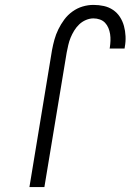

<svg xmlns="http://www.w3.org/2000/svg" viewBox="-20 -763 540 783"><path d="M100 0 192 -558Q196 -580 202 -601.5Q208 -623 218 -643.5Q228 -664 242 -683Q256 -702 275.5 -716Q295 -730 317 -736.5Q339 -743 361 -743Q383 -743 403.5 -738.5Q424 -734 441 -722.5Q458 -711 469 -694Q480 -677 485.5 -657Q491 -637 492 -615Q493 -593 489 -572Q489 -570 488.5 -568.5Q488 -567 488 -565H427Q427 -566 427.5 -567.5Q428 -569 428 -570Q430 -583 430.5 -597Q431 -611 429 -624Q427 -637 422 -649Q417 -661 408.5 -670Q400 -679 387.5 -683.5Q375 -688 361 -688Q346 -688 330.5 -681.5Q315 -675 303 -663.5Q291 -652 282.5 -638Q274 -624 268 -609.5Q262 -595 258.5 -579.5Q255 -564 252 -549L161 0Z"/></svg>

Font: Iosevka Curly Light Oblique
Style: Regular
Weight: 300
Italic angle: -9°
Monospace: yes
Designer: Belleve Invis
Foundry: Belleve Invis
Version: Version 11.1.0; ttfautohint (v1.8.3)